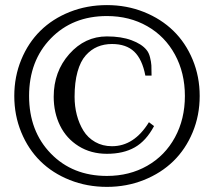

<svg xmlns="http://www.w3.org/2000/svg" viewBox="-20 -707 839 754"><path d="M399.9 26.9Q321.8 26.9 254.2 0Q186.5 -26.9 138.7 -74Q90.8 -121.1 63.5 -187.5Q36.1 -253.9 36.1 -330.1Q36.1 -406.2 63.5 -472.7Q90.8 -539.1 138.7 -586.2Q186.5 -633.3 254.2 -660.2Q321.8 -687 399.9 -687Q477.5 -687 545.2 -659.9Q612.8 -632.8 660.9 -585.9Q709 -539.1 736.6 -472.7Q764.2 -406.2 764.2 -330.1Q764.2 -253.9 736.6 -187.5Q709 -121.1 660.9 -74.2Q612.8 -27.3 545.2 -0.2Q477.5 26.9 399.9 26.9ZM399.9 -16.1Q488.3 -16.1 558.1 -55.9Q627.9 -95.7 667 -167.5Q706.1 -239.3 706.1 -330.1Q706.1 -420.9 667 -492.7Q627.9 -564.5 558.1 -604.2Q488.3 -644 399.9 -644Q265.1 -644 179.7 -556.2Q94.2 -468.3 94.2 -330.1Q94.2 -191.9 179.7 -104Q265.1 -16.1 399.9 -16.1ZM399.9 -103Q336.9 -103 288.8 -133.1Q240.7 -163.1 215.8 -213.9Q190.9 -264.6 190.9 -327.1Q190.9 -425.8 252.2 -494.9Q313.5 -564 399.9 -564Q456.1 -564 496.3 -549.1Q536.6 -534.2 555.2 -511.2Q564.5 -500.5 569.1 -482.2Q573.7 -463.9 574.5 -450Q575.2 -436 575.2 -410.2H550.8Q538.6 -474.1 507.1 -504.2Q475.6 -534.2 419.9 -534.2Q388.7 -534.2 363 -523.4Q337.4 -512.7 316.7 -489.5Q295.9 -466.3 284.4 -425Q272.9 -383.8 272.9 -327.1Q272.9 -289.6 281.7 -255.6Q290.5 -221.7 307.6 -193.8Q324.7 -166 353.8 -149.4Q382.8 -132.8 419.9 -132.8Q506.8 -132.8 564.9 -227.1L585 -211.9Q553.7 -153.3 509 -128.2Q464.4 -103 399.9 -103Z"/></svg>

Font: El Messiri SemiBold
Style: Regular
Weight: 600
Designer: Mohamed Gaber
Foundry: Kief Type Foundry
Version: Version 2.007;PS 002.007;hotconv 1.0.88;makeotf.lib2.5.64775